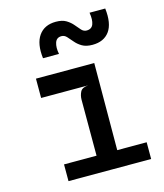

<svg xmlns="http://www.w3.org/2000/svg" viewBox="-118 -887 835 975"><g transform="rotate(-15 300.0 -399.0)"><path d="M291.5 -15V-382Q291.5 -404 301 -423Q310.5 -442 342.5 -444L291.5 -466.5L286 -510L402 -545.5L400 -15ZM120.5 0V-88H555V0ZM95.5 -444V-545.5H402L364.5 -444ZM418 -637Q384.5 -637 363.5 -649.5Q342.5 -662 328.8 -678.8Q315 -695.5 303.2 -708Q291.5 -720.5 276 -720.5Q250 -720.5 242 -696Q234 -671.5 241 -636.5H157Q147.5 -714 177.2 -756.2Q207 -798.5 267.5 -798.5Q301 -798.5 321.5 -786Q342 -773.5 355.8 -756.8Q369.5 -740 381 -727.5Q392.5 -715 408 -715Q434.5 -715 443 -737.5Q451.5 -760 445 -798.5H527.5Q537 -718 507.5 -677.5Q478 -637 418 -637Z"/></g></svg>

Font: Spline Sans Mono Medium
Style: Regular
Weight: 500
Monospace: yes
Version: Version 1.004